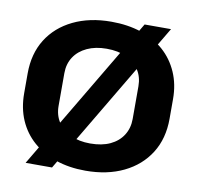

<svg xmlns="http://www.w3.org/2000/svg" viewBox="-85 -841 975 952"><g transform="rotate(10 403.0 -365.0)"><path d="M403 11Q321 11 254 -12Q187 -35 138.5 -77.5Q90 -120 64 -180Q38 -240 38 -315V-414Q38 -514 83.5 -586.5Q129 -659 211.5 -699Q294 -739 403 -739Q486 -739 553.5 -716.5Q621 -694 669 -651.5Q717 -609 743.5 -548.5Q770 -488 770 -414V-315Q770 -215 724 -142Q678 -69 595.5 -29Q513 11 403 11ZM403 -126Q462 -126 503.5 -145.5Q545 -165 567.5 -200.5Q590 -236 590 -282V-447Q590 -494 567 -529Q544 -564 502.5 -583.5Q461 -603 403 -603Q347 -603 305 -583.5Q263 -564 240 -529Q217 -494 217 -447V-282Q217 -236 240 -200.5Q263 -165 305 -145.5Q347 -126 403 -126ZM105 24 567 -754H700L238 24Z"/></g></svg>

Font: Hubot Sans
Style: Bold
Weight: 700
Designer: Deni Anggara
Foundry: GitHub, Inc., Subsidiary of Microsoft Corporation
Version: Version 2.000